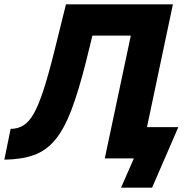

<svg xmlns="http://www.w3.org/2000/svg" viewBox="-44 -730 898 885"><path d="M-24 6 5 -136Q38 -136 64 -152Q90 -168 112 -207Q134 -246 156.5 -315Q179 -384 206 -492L260 -710H753L603 0H439L559 -566H382L352 -444Q318 -309 284.5 -221.5Q251 -134 209.5 -84.5Q168 -35 111.5 -15Q55 5 -24 6ZM514 135 573 0H486L516 -144H778L657 135Z"/></svg>

Font: Raleway ExtraBold
Style: Italic
Weight: 800
Italic angle: -12°
Designer: Matt McInerney, Pablo Impallari, Rodrigo Fuenzalida
Foundry: Matt McInerney, Pablo Impallari, Rodrigo Fuenzalida
Version: Version 4.026